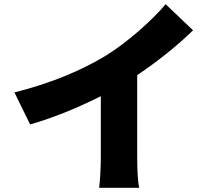

<svg xmlns="http://www.w3.org/2000/svg" viewBox="-20 -846 1040 918"><path d="M49 -404 124 -251C240 -284 361 -335 462 -386V-93C462 -45 458 25 454 52H646C638 24 636 -45 636 -93V-487C731 -550 828 -628 903 -701L772 -826C709 -750 587 -642 486 -580C374 -512 231 -450 49 -404Z"/></svg>

Font: Noto Sans CJK TC Black
Style: Regular
Weight: 900
Designer: Ryoko NISHIZUKA 西塚涼子 (kana, bopomofo & ideographs); Paul D. Hunt (Latin, Greek & Cyrillic); Sandoll Communications 산돌커뮤니
Foundry: Adobe
Version: Version 2.004;hotconv 1.0.118;makeotfexe 2.5.65603